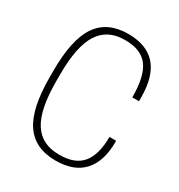

<svg xmlns="http://www.w3.org/2000/svg" viewBox="-187 -915 980 1051"><g transform="rotate(30 303.5 -390.0)"><path d="M105 -370Q105 -190 157 -109Q209 -28 317 -28H323Q420 -28 465 -83.5Q510 -139 510 -250H552V-240Q552 -121 493.5 -55.5Q435 10 318 10Q188 10 125.5 -80.5Q63 -171 63 -370V-410Q63 -609 125.5 -699.5Q188 -790 318 -790Q552 -790 552 -525V-500H510Q510 -634 465.5 -693Q421 -752 323 -752H317Q210 -752 157.5 -671Q105 -590 105 -410Z"/></g></svg>

Font: Cooper Hewitt
Style: Light
Weight: 703
Designer: Village Type and Design LLC
Foundry: Cooper Hewitt Smithsonian Design Museum
Version: 1.000